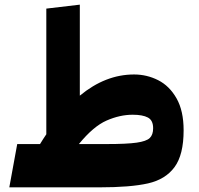

<svg xmlns="http://www.w3.org/2000/svg" viewBox="-20 -805 854 825"><path d="M769 -245Q769 -140 730 -87Q691 -34 616 -17Q541 0 408 0H20L54 -186H152Q166 -209 179 -228V-768L323 -785V-394Q433 -485 556 -485Q611 -485 659.5 -460.5Q708 -436 738.5 -382.5Q769 -329 769 -245ZM638 -254Q638 -288 615.5 -300Q593 -312 550 -312Q495 -312 438 -287Q381 -262 319 -186H438Q525 -186 567 -192Q609 -198 623.5 -212Q638 -226 638 -254Z"/></svg>

Font: FiraGO Heavy
Style: Regular
Weight: 900
Designer: bBox Type
Foundry: bBox Type GmbH
Version: Version 1.001